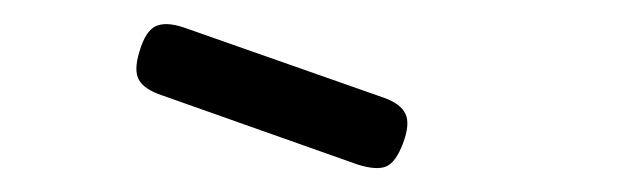

<svg xmlns="http://www.w3.org/2000/svg" viewBox="-20 -689 522 161"><path d="M280 -551 116 -609Q101 -614 96.5 -622Q92 -630 97 -646Q102 -663 110.5 -667Q119 -671 134 -666L302 -607Q316 -602 320 -593.5Q324 -585 318 -569Q312 -553 304 -549.5Q296 -546 280 -551Z"/></svg>

Font: Fredoka Expanded Light
Style: Regular
Weight: 300
Width: 7
Designer: Ben Nathan
Foundry: Milena B. Brandão, Ben Nathan
Version: Version 2.001